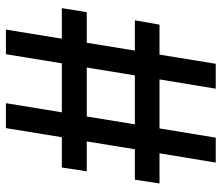

<svg xmlns="http://www.w3.org/2000/svg" viewBox="-70 -677 747 647"><g transform="rotate(-90 303.5 -353.5)"><path d="M359.4 -189.5H194.3L163.1 0H79.1L110.4 -189.5H8.8L21.5 -272.5H124L150.4 -434.6H49.8L62.5 -518.6H164.6L195.3 -707H279.3L248.5 -518.6H413.6L444.3 -707H527.3L496.6 -518.6H599.6L585.9 -434.6H482.9L456.5 -272.5H558.6L543.9 -189.5H442.9L412.1 0H328.1ZM373 -272.5 399.4 -434.6H234.4L208 -272.5Z"/></g></svg>

Font: Pretendard JP Medium
Style: Regular
Weight: 500
Designer: Base glyphs from Inter by Rasmus Andersson; Hangeul glyphs from Noto Sans CJK(Source Han Sans) by Jang Soo-young and Kan
Foundry: Kil Hyung-jin
Version: Version 1.309